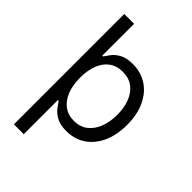

<svg xmlns="http://www.w3.org/2000/svg" viewBox="-269 -835 1146 1146"><g transform="rotate(45 304.0 -262.0)"><path d="M326.2 11.7Q273.9 11.7 242.2 -6.1Q210.4 -23.9 193.4 -46.6Q176.3 -69.3 167 -84H160.2V204.1H77.1V-727.5H160.2V-459H167Q176.3 -473.1 192.9 -495.4Q209.5 -517.6 240.7 -535.2Q272 -552.7 325.2 -552.7Q394 -552.7 446.3 -518.3Q498.5 -483.9 528.1 -420.7Q557.6 -357.4 557.6 -271.5Q557.6 -185.1 528.3 -121.3Q499 -57.6 446.8 -22.9Q394.5 11.7 326.2 11.7ZM315.4 -63.5Q367.7 -63.5 402.8 -91.6Q438 -119.6 455.8 -167Q473.6 -214.4 473.6 -272.5Q473.6 -330.1 456.1 -376.5Q438.5 -422.9 403.6 -450.2Q368.7 -477.5 315.4 -477.5Q264.2 -477.5 229.5 -451.9Q194.8 -426.3 177 -380.1Q159.2 -334 159.2 -272.5Q159.2 -210.9 177.2 -163.8Q195.3 -116.7 230.2 -90.1Q265.1 -63.5 315.4 -63.5Z"/></g></svg>

Font: GitLab Sans
Style: Regular
Weight: 400
Designer: Rasmus Andersson
Foundry: Modifications by GitLab B.V., manufactured by rsms
Version: Version 4.000;git-c8fb6b7